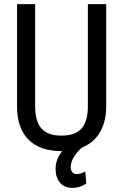

<svg xmlns="http://www.w3.org/2000/svg" viewBox="-20 -731 602 941"><path d="M500.5 -710.9V-209.5Q500.5 -134.8 469.7 -82.5Q439 -30.3 380.4 -7.3Q326.7 43.9 326.7 86.9Q326.7 122.1 357.4 122.1Q376 122.1 397.9 109.4L402.8 168.5Q372.6 189.9 334.5 189.9Q296.9 189.9 274.7 164.8Q252.4 139.6 252.4 97.2Q252.4 49.3 284.7 9.8Q175.8 9.8 120.4 -45.9Q64.9 -101.6 63.5 -203.6V-710.9H152.3V-209Q152.3 -137.2 182.9 -101.8Q213.4 -66.4 281.2 -66.4Q349.6 -66.4 380.1 -101.8Q410.6 -137.2 410.6 -209V-710.9Z"/></svg>

Font: Roboto Condensed
Style: Regular
Weight: 400
Designer: Google
Version: Version 2.001047; 2015